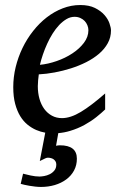

<svg xmlns="http://www.w3.org/2000/svg" viewBox="-20 -513 474 756"><path d="M282.7 111.8Q282.7 137.7 271.5 158.4Q260.3 179.2 240.7 193.6Q221.2 208 195.6 215.6Q169.9 223.1 141.6 223.1Q130.4 223.1 118.4 221.7Q106.4 220.2 95.7 218.5Q85 216.8 75.9 214.6Q66.9 212.4 61.5 210.9L70.8 170.9Q82 173.8 100.6 178Q119.1 182.1 135.7 182.1Q142.6 182.1 153.8 180.2Q165 178.2 175.5 173.1Q186 168 193.8 158.7Q201.7 149.4 201.7 134.8Q201.7 127.4 198.5 122.3Q195.3 117.2 190.7 114Q186 110.8 180.2 109.4Q174.3 107.9 168.5 107.9Q164.1 107.9 158.2 110.6Q152.3 113.3 136.7 121.1L158.2 9.3H157.7Q140.1 6.3 122.6 -1.2Q105 -8.8 88.6 -22Q72.3 -35.2 59.8 -55.4Q47.4 -75.7 39.8 -103.8Q32.2 -131.8 32.2 -169.9Q32.2 -209.5 41.7 -248.8Q51.3 -288.1 68.6 -324Q85.9 -359.9 110.4 -390.9Q134.8 -421.9 164.1 -444.6Q193.4 -467.3 226.8 -480.2Q260.3 -493.2 295.9 -493.2Q330.6 -493.2 353.8 -481.7Q377 -470.2 391.1 -454.1Q405.3 -438 411.1 -420.9Q417 -403.8 417 -393.1Q417 -365.7 404.3 -342.8Q391.6 -319.8 369.9 -301.3Q348.1 -282.7 319.6 -268.3Q291 -253.9 259.5 -243.9Q228 -233.9 195.3 -227.8Q162.6 -221.7 132.8 -220.2Q131.3 -210.4 130.1 -196.8Q128.9 -183.1 128.9 -173.8Q128.9 -146.5 135.5 -123.5Q142.1 -100.6 154.5 -83.7Q167 -66.9 184.6 -57.4Q202.1 -47.9 224.1 -47.9Q257.8 -47.9 298.3 -72.3Q338.9 -96.7 394 -145V-82Q379.9 -68.4 359.4 -52Q338.9 -35.6 312.7 -21.2Q286.6 -6.8 255.9 2.4Q233.4 9.3 209.5 11.2L200.7 61Q204.6 60.1 208.3 59.6Q211.9 59.1 215.8 59.1Q282.7 59.1 282.7 111.8ZM328.1 -394Q328.1 -403.8 324.2 -413.3Q320.3 -422.9 313.5 -430.2Q306.6 -437.5 296.4 -442.1Q286.1 -446.8 273.9 -446.8Q257.3 -446.8 242.2 -438Q227.1 -429.2 213.1 -414.6Q199.2 -399.9 187.3 -380.9Q175.3 -361.8 165.8 -340.8Q156.2 -319.8 148.9 -298.3Q141.6 -276.9 137.2 -257.8Q168.9 -260.7 202.9 -272.5Q236.8 -284.2 264.6 -302.5Q292.5 -320.8 310.3 -344.2Q328.1 -367.7 328.1 -394Z"/></svg>

Font: Charis SIL Phon
Style: Italic
Weight: 400
Italic angle: -11°
Foundry: SIL International
Version: Version 5.000